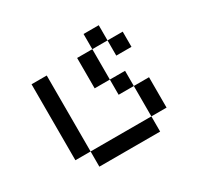

<svg xmlns="http://www.w3.org/2000/svg" viewBox="-103 -498 707 684"><g transform="rotate(-30 250.0 -156.0)"><path d="M437.5 -250V-312.5H375V-250ZM125 0V62.5H375V0ZM125 0V-312.5H62.5V0ZM375 0H437.5Q437.5 0 437.5 -125H375Q375 -125 375 0ZM375 -125V-187.5H312.5V-125ZM312.5 -187.5Q312.5 -187.5 312.5 -312.5H250Q250 -312.5 250 -187.5ZM312.5 -312.5H375V-375H312.5Z"/></g></svg>

Font: Unifont
Style: Regular
Weight: 500
Version: Version 15.1.04